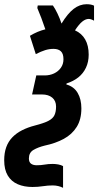

<svg xmlns="http://www.w3.org/2000/svg" viewBox="-78 -686 466 911"><path d="M221.2 205.1Q210.4 199.7 198.2 196.8Q186 193.8 171.9 193.8Q149.4 193.8 125.5 197.5Q101.6 201.2 76.2 201.2Q36.6 201.2 6.3 188.2Q-23.9 175.3 -41 147.2Q-58.1 119.1 -58.1 74.2Q-58.1 39.1 -48.3 12.2Q-38.6 -14.6 -19.5 -34.4Q-0.5 -54.2 26.9 -68.1Q54.2 -82 88.9 -90.8Q130.4 -101.6 151.6 -112.5Q172.9 -123.5 180.4 -139.6Q188 -155.8 188 -180.2Q188 -207.5 169.9 -222.7Q151.9 -237.8 121.1 -237.8H74.2L94.2 -328.1H133.8Q158.2 -328.1 178.5 -337.6Q198.7 -347.2 210.9 -364.5Q223.1 -381.8 223.1 -404.8Q223.1 -431.2 210.9 -442.6Q198.7 -454.1 175.8 -454.1Q155.8 -454.1 136.2 -448Q116.7 -441.9 91.8 -429.2L64 -516.1Q82.5 -527.3 100.8 -534.9Q119.1 -542.5 137.2 -546.9Q127.4 -575.7 118.2 -600.3Q108.9 -625 99.1 -647.9L101.1 -660.2H172.9Q183.6 -645 194.8 -621.6Q206.1 -598.1 213.9 -574.2Q243.2 -622.1 271.7 -644Q300.3 -666 333 -666Q342.3 -666 351.1 -664.6Q359.9 -663.1 368.2 -659.2V-587.9Q361.3 -591.8 354.7 -594Q348.1 -596.2 342.8 -596.2Q328.1 -596.2 312.5 -583.7Q296.9 -571.3 277.8 -542Q309.6 -527.8 326.2 -498.8Q342.8 -469.7 342.8 -426.8Q342.8 -392.1 329.8 -364.7Q316.9 -337.4 293.5 -318.8Q270 -300.3 237.8 -290L236.8 -285.2Q272.5 -275.4 290.3 -245.4Q308.1 -215.3 308.1 -171.9Q308.1 -119.1 285.9 -83.7Q263.7 -48.3 224.6 -27.1Q185.5 -5.9 133.8 4.9Q102.5 12.7 80.8 25.4Q59.1 38.1 59.1 65.9Q59.1 83 69.1 90.6Q79.1 98.1 96.2 98.1Q116.2 98.1 133.5 95Q150.9 91.8 171.9 91.8Q184.6 91.8 198.2 94.2Q211.9 96.7 221.2 102.1Z"/></svg>

Font: Open Sans Condensed
Style: Italic
Weight: 400
Width: 3
Italic angle: -12°
Designer: Monotype Design Team
Foundry: Monotype Imaging Inc.
Version: Version 3.000